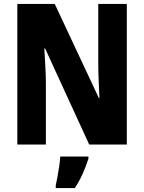

<svg xmlns="http://www.w3.org/2000/svg" viewBox="-20 -734 732 975"><path d="M624 0H433L209 -488H205Q208 -438 210.5 -392Q213 -346 213 -311V0H68V-714H258L482 -236H485Q483 -282 481 -327Q479 -372 479 -406V-714H624ZM429 72Q417 110 400 148Q383 186 360 221H263V208Q267 190 272 163Q277 136 281 108.5Q285 81 286 61H429Z"/></svg>

Font: Noto Sans Hebrew Condensed ExtraBold
Style: Regular
Weight: 800
Width: 3
Designer: Monotype Design Team
Foundry: Monotype Imaging Inc.
Version: Version 2.004; ttfautohint (v1.8.4.7-5d5b)